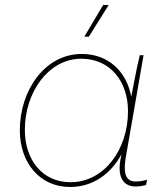

<svg xmlns="http://www.w3.org/2000/svg" viewBox="-20 -740 658 765"><path d="M520 3C535 3 547 1 562 -3L566 -24C549 -19 538 -17 520 -17C474 -17 472 -62 482 -118L552 -520H537C525 -473 510 -390 503 -355C484 -456 411 -525 306 -525C158 -525 59 -379 59 -221C59 -92 138 5 259 5C351 5 422 -48 464 -125L463 -119C443 -34 472 3 520 3ZM304 -506C418 -506 490 -417 490 -297C490 -144 395 -14 261 -14C150 -14 79 -101 79 -223C79 -371 172 -506 304 -506ZM334 -594 413 -720H391L316 -594Z"/></svg>

Font: Fixel Text 20240404 Thin
Style: Italic
Weight: 100
Width: 4
Italic angle: -10°
Designer: AlfaBravo + MacPaw
Foundry: Kyrylo Tkachov, Marchela Mozhyna, Serhii Makarenko, Maria Weinstein, Zakhar Kryvoshyya
Version: Version 1.211;Glyphs 3.2 (3225)